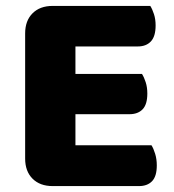

<svg xmlns="http://www.w3.org/2000/svg" viewBox="-20 -626 588 649"><path d="M65 -442H235V-6Q224 -3 203 0Q182 3 158 3Q115 3 90 -22Q65 -47 65 -90ZM235 -161H65V-513Q65 -556 90 -581Q115 -606 158 -606Q182 -606 203 -603Q224 -600 235 -597ZM158 -240V-376H460Q467 -365 472.5 -348Q478 -331 478 -310Q478 -273 462 -256.5Q446 -240 418 -240ZM158 3V-135H492Q499 -124 504.5 -106Q510 -88 510 -67Q510 -30 494 -13.5Q478 3 450 3ZM158 -469V-606H488Q495 -595 500.5 -578Q506 -561 506 -540Q506 -503 490 -486Q474 -469 446 -469Z"/></svg>

Font: Baloo Tamma 2 ExtraBold
Style: Regular
Weight: 800
Designer: Divya Kowshik, Shuchita Grover and Ek Type
Foundry: Ek Type
Version: Version 1.700